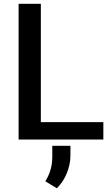

<svg xmlns="http://www.w3.org/2000/svg" viewBox="-20 -731 586 1006"><path d="M521.5 0H77.5V-711H194V-91H521.5ZM278 255.5 217.5 219Q236 189 245 157.8Q254 126.5 254 89V33H349V85Q349 108 344 131.2Q339 154.5 330 176.8Q321 199 307.8 219Q294.5 239 278 255.5Z"/></svg>

Font: Roberto Sans Medium
Style: Regular
Weight: 500
Designer: Google (font) & Cristiano Sobral (main changes)
Version: Version 1.000;October 12, 2021;FontCreator 14.0.0.2814 64-bi